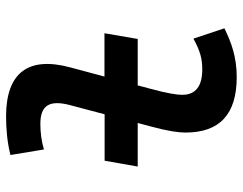

<svg xmlns="http://www.w3.org/2000/svg" viewBox="-103 -679 792 626"><g transform="rotate(-90 293.0 -366.0)"><path d="M63 -313H205.1L194.3 -272.9C178.2 -213.4 173.8 -179.7 173.8 -157.7C173.8 -44.9 233.9 9.8 355 9.8C419.9 9.8 467.8 -7.8 513.7 -30.3L480 -131.3C440.9 -110.4 417 -102.5 379.9 -102.5C324.7 -102.5 296.4 -124.5 296.9 -168.5C296.9 -185.1 301.3 -215.8 316.9 -272.9L327.6 -313H479L497.6 -421.4H356.4L386.2 -532.7C423.8 -671.9 366.7 -742.2 226.6 -742.2C184.6 -742.2 142.1 -738.3 100.6 -728L118.7 -618.7C146 -627 174.8 -630.4 202.1 -630.4C263.2 -630.4 280.3 -600.1 263.7 -535.2L233.4 -420.9H82Z"/></g></svg>

Font: Cascadia Code SemiBold
Style: Italic
Weight: 600
Italic angle: -10°
Monospace: yes
Designer: Aaron Bell
Foundry: Saja Typeworks
Version: Version 2404.023